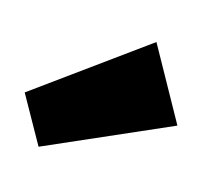

<svg xmlns="http://www.w3.org/2000/svg" viewBox="-53 -899 420 385"><g transform="rotate(15 156.5 -706.0)"><path d="M313 -687 55 -574 0 -672 229 -838Z"/></g></svg>

Font: Pathway Extreme SemiCondensed Black
Style: Regular
Weight: 900
Width: 4
Version: Version 1.001;gftools[0.9.26]